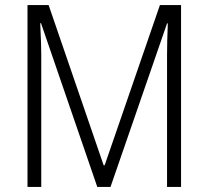

<svg xmlns="http://www.w3.org/2000/svg" viewBox="-20 -734 819 754"><path d="M141 -643H138L139 -618Q142 -560 142 -517V0H88V-714H171L387 -85H391L608 -714H691V0H636V-518Q636 -567 639 -642H636L414 0H362Z"/></svg>

Font: Noto Sans UI NarrowLight
Style: Regular
Weight: 300
Width: 4
Designer: Monotype Design Team
Foundry: Monotype Imaging Inc.
Version: Version 1.001